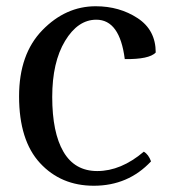

<svg xmlns="http://www.w3.org/2000/svg" viewBox="-20 -574 552 614"><path d="M478 -406Q457 -384 379 -385Q363 -511 288 -511Q229 -511 188 -443Q147 -375 147 -264Q147 -150 183 -88.5Q219 -27 291 -27Q367 -27 440 -89Q455 -80 463 -58Q390 20 280 20Q175 20 108 -52.5Q41 -125 41 -266Q41 -401 115.5 -477.5Q190 -554 286 -554Q362 -554 420 -516Q478 -478 478 -406Z"/></svg>

Font: Adamina
Style: Regular
Weight: 400
Designer: Cyreal (www.cyreal.org)
Foundry: Cyreal
Version: Version 1.011